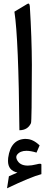

<svg xmlns="http://www.w3.org/2000/svg" viewBox="-20 -708 267 1053"><path d="M18.6 324.7 28.8 258.8Q52.2 248.5 75.7 238.3Q23.9 227.5 23.9 174.3Q23.9 166.5 24.9 157.2Q39.1 53.7 122.6 53.7Q123.5 53.7 124 54.2Q160.6 54.2 197.3 89.4L180.2 128.9Q148.4 119.1 125 119.1Q90.3 119.1 73.7 140.6Q65.9 151.4 71.8 165.5Q86.4 200.2 132.3 200.2Q153.3 200.2 180.2 193.4Q207 186 207 194.8V247.1Q150.4 261.7 18.6 324.7ZM86.4 6.3Q82 -494.1 59.1 -644L129.9 -686.5Q142.1 -693.8 143.6 -672.9Q154.3 -499.5 154.8 -352.5Q154.3 -42 149.9 -32.7Q132.3 5.9 86.4 6.3Z"/></svg>

Font: Sahel WOL
Style: WOL
Weight: 400
Foundry: Saber Rastikerdar (saber.rastikerdar@gmail.com)
Version: Version 1.0.0-alpha22